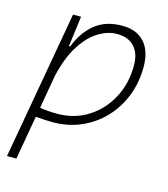

<svg xmlns="http://www.w3.org/2000/svg" viewBox="-112 -615 810 927"><g transform="rotate(15 293.0 -151.0)"><path d="M56.2 224.6H9.3L49.3 -0.5Q48.8 -0.5 48.3 -0.5L49.3 -1.5L140.6 -517.6H180.7L162.1 -375.5L160.2 -365.7H167.5Q193.8 -437.5 247.3 -482.4Q300.8 -527.3 385.7 -527.3Q457 -527.3 496.1 -484.1Q535.2 -440.9 535.2 -361.3Q535.2 -282.2 508.3 -214.6Q481.4 -147 433.3 -96.7Q385.3 -46.4 320.6 -18.3Q255.9 9.8 179.7 9.8Q158.2 9.8 137.2 8.5Q116.2 7.3 94.7 5.4ZM103.5 -42.5Q137.7 -35.2 190.4 -35.2Q275.4 -35.2 342.8 -77.4Q410.2 -119.6 449.2 -192.4Q488.3 -265.1 488.3 -356.4Q488.3 -416.5 457.5 -449.5Q426.8 -482.4 371.1 -482.4Q325.2 -482.4 278.3 -453.9Q231.4 -425.3 192.9 -364.7Q154.3 -304.2 132.3 -208Z"/></g></svg>

Font: Cascadia Mono PL ExtraLight
Style: Italic
Weight: 200
Italic angle: -10°
Monospace: yes
Designer: Aaron Bell
Foundry: Saja Typeworks
Version: Version 2404.023; ttfautohint (v1.8.4)